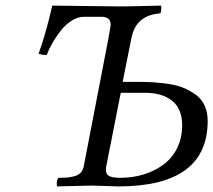

<svg xmlns="http://www.w3.org/2000/svg" viewBox="-20 -666 763 687"><path d="M499 -334H412.1L361.8 -79.1Q358.9 -67.4 358.9 -58.1Q358.9 -43 370.1 -36.4Q381.3 -29.8 411.1 -29.8Q454.6 -29.8 493.7 -41.7Q532.7 -53.7 564 -76.4Q595.2 -99.1 613.5 -135.5Q631.8 -171.9 631.8 -217.8Q631.8 -276.4 596.2 -305.2Q560.5 -334 499 -334ZM184.1 1Q182.1 -8.8 183.8 -17.8Q185.5 -26.9 189.9 -29.8Q209 -29.8 220.2 -30.8Q231.4 -31.7 245.8 -35.4Q260.3 -39.1 268.6 -48.1Q276.9 -57.1 279.8 -71.8L368.2 -529.8Q376 -572.8 376 -577.1Q376 -606 342.8 -606H280.8Q258.3 -606 236.3 -592Q214.4 -578.1 197.3 -556.2Q180.2 -534.2 167.7 -512.5Q155.3 -490.7 147 -469.2Q129.4 -469.2 118.2 -474.1Q145 -548.8 167 -646Q207 -646 285.6 -644.5Q364.3 -643.1 402.8 -643.1H429.2Q447.8 -643.1 493.9 -644.5Q540 -646 556.2 -646Q557.6 -641.1 556.9 -631.3Q556.2 -621.6 553.2 -618.2Q466.3 -611.8 450.2 -529.8L418.9 -373H480Q508.3 -373 532 -371.3Q555.7 -369.6 585.4 -365.2Q615.2 -360.8 637.9 -351.1Q660.6 -341.3 680.9 -326.7Q701.2 -312 712.2 -288.3Q723.1 -264.6 723.1 -233.9Q723.1 1 403.8 1Q387.7 1 356 -0.5Q324.2 -2 308.1 -2Q287.6 -2 246.1 -0.5Q204.6 1 184.1 1Z"/></svg>

Font: Common Serif
Style: Italic
Weight: 400
Italic angle: -12°
Designer: Philipp H. Poll, Khaled Hosny
Foundry: Stefan Peev, Context Ltd.
Version: Version 1.026